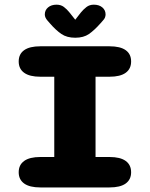

<svg xmlns="http://www.w3.org/2000/svg" viewBox="-20 -822 659 842"><path d="M157 0Q110 0 86 -17.2Q62 -34.5 62 -66.5Q62 -99 86 -116.2Q110 -133.5 157 -133.5H218V-485.5H157Q110 -485.5 86 -502.8Q62 -520 62 -552.5Q62 -585 86 -602Q110 -619 157 -619H460Q507.5 -619 531.2 -602Q555 -585 555 -552.5Q555 -520 531.2 -502.8Q507.5 -485.5 460 -485.5H399V-133.5H460Q507.5 -133.5 531.2 -116.2Q555 -99 555 -66.5Q555 -34.5 531.2 -17.2Q507.5 0 460 0ZM431 -731.5 420.5 -719.5Q393.5 -689 370 -672.8Q346.5 -656.5 310 -656.5Q273.5 -656.5 249.5 -672.8Q225.5 -689 199 -719.5L188.5 -731.5Q176.5 -745 176.5 -758.5Q176.5 -777.5 190.8 -789.5Q205 -801.5 228 -801.5Q247 -801.5 260.2 -791.5Q273.5 -781.5 285 -767L310 -735.5L334.5 -767Q345.5 -780.5 359 -791Q372.5 -801.5 391.5 -801.5Q414.5 -801.5 428.8 -789.5Q443 -777.5 443 -758.5Q443 -752.5 440.5 -745.5Q438 -738.5 431 -731.5Z"/></svg>

Font: Sono Monospace ExtraBold
Style: Regular
Weight: 800
Version: Version 2.112